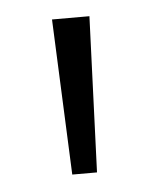

<svg xmlns="http://www.w3.org/2000/svg" viewBox="-33 -743 254 317"><g transform="rotate(-5 94.5 -585.0)"><path d="M126 -714H64L75 -456H116Z"/></g></svg>

Font: Noto Sans Thai Cond Light
Style: Regular
Weight: 300
Width: 3
Designer: Monotype Design Team
Foundry: Monotype Imaging Inc.
Version: Version 2.002